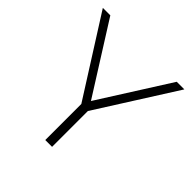

<svg xmlns="http://www.w3.org/2000/svg" viewBox="-185 -863 1016 1016"><g transform="rotate(45 323.5 -355.0)"><path d="M75 -710 323 -317 572 -710H629L349 -268V0H298V-270L19 -710Z"/></g></svg>

Font: Raleway-v4020 Light
Style: Regular
Weight: 300
Designer: Matt McInerney, Pablo Impallari, Rodrigo Fuenzalida
Foundry: Matt McInerney, Pablo Impallari, Rodrigo Fuenzalida
Version: Version 4.020;PS 004.020;hotconv 1.0.88;makeotf.lib2.5.64775